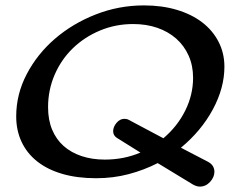

<svg xmlns="http://www.w3.org/2000/svg" viewBox="-20 -646 891 711"><path d="M564 -42Q513 -16 456 -1Q399 14 336 14Q266 14 211 -2Q156 -18 118 -48Q80 -78 60 -120.5Q40 -163 40 -215Q40 -297 79 -371.5Q118 -446 183.5 -502.5Q249 -559 334.5 -592.5Q420 -626 513 -626Q580 -626 635 -609.5Q690 -593 729 -563Q768 -533 789.5 -491Q811 -449 811 -399Q811 -320 768 -240.5Q725 -161 650 -99L750 -47Q763 -40 768.5 -30.5Q774 -21 774 -10Q774 10 758 27.5Q742 45 720 45Q708 45 694 37ZM473 -557Q408 -557 350.5 -533Q293 -509 250 -467.5Q207 -426 182.5 -369.5Q158 -313 158 -249Q158 -202 173 -166Q188 -130 215.5 -105.5Q243 -81 282 -68Q321 -55 368 -55Q439 -55 500 -81L412 -136Q399 -145 399 -160Q399 -176 411.5 -191Q424 -206 441 -206Q450 -206 457 -202L585 -134Q637 -178 666 -236.5Q695 -295 695 -358Q695 -403 678.5 -440Q662 -477 632.5 -503Q603 -529 562.5 -543Q522 -557 473 -557Z"/></svg>

Font: Sofadi One
Style: Regular
Weight: 400
Designer: Botjo Nikoltchev
Foundry: Botjo Nikoltchev
Version: Version 1.002